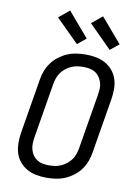

<svg xmlns="http://www.w3.org/2000/svg" viewBox="-104 -1049 809 1125"><g transform="rotate(10 300.0 -486.5)"><path d="M254 8Q222 8 192.5 2.5Q163 -3 137.5 -17Q112 -31 93 -53.5Q74 -76 65.5 -104Q57 -132 56.5 -162.5Q56 -193 61 -225L115 -550Q119 -577 129 -603.5Q139 -630 156 -653.5Q173 -677 197 -695Q221 -713 247 -724Q273 -735 301 -739Q329 -743 355 -743Q387 -743 416.5 -737.5Q446 -732 471.5 -718Q497 -704 516 -681.5Q535 -659 544 -631Q553 -603 553 -572.5Q553 -542 548 -510L494 -185Q490 -158 480 -131.5Q470 -105 453 -81.5Q436 -58 412 -40Q388 -22 362 -11Q336 0 308 4Q280 8 254 8ZM254 -66Q272 -66 290 -68.5Q308 -71 326 -79Q344 -87 359.5 -99.5Q375 -112 386 -127.5Q397 -143 403 -161Q409 -179 412 -197L466 -522Q469 -541 470 -560Q471 -579 465.5 -596.5Q460 -614 450 -628.5Q440 -643 425 -652.5Q410 -662 392 -665.5Q374 -669 355 -669Q337 -669 319 -666.5Q301 -664 283 -656Q265 -648 249.5 -635.5Q234 -623 223 -607.5Q212 -592 206 -574Q200 -556 197 -538L143 -213Q140 -194 139.5 -175Q139 -156 144 -138.5Q149 -121 159 -106.5Q169 -92 184 -82.5Q199 -73 217 -69.5Q235 -66 254 -66ZM488 -794 353 -929 416 -981 540 -836ZM293 -794 157 -929 220 -981 344 -836Z"/></g></svg>

Font: Iosevka Aile Oblique
Style: Regular
Weight: 400
Italic angle: -9°
Designer: Belleve Invis
Foundry: Belleve Invis
Version: Version 31.1.0; ttfautohint (v1.8.4)